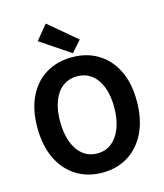

<svg xmlns="http://www.w3.org/2000/svg" viewBox="-143 -1113 1057 1234"><g transform="rotate(-15 385.0 -496.0)"><path d="M385.1 13.8Q287.4 13.8 212.7 -32.8Q138 -79.4 96.1 -166.4Q54.2 -253.3 54.2 -373.6Q54.2 -494 96.1 -579.1Q138 -664.2 212.7 -709Q287.4 -753.8 385.1 -753.8Q483.6 -753.8 557.9 -708.6Q632.2 -663.4 674.1 -578.7Q716 -494 716 -373.6Q716 -253.3 674.1 -166.4Q632.2 -79.4 557.9 -32.8Q483.6 13.8 385.1 13.8ZM385.1 -114Q440.2 -114 480.6 -146Q520.9 -178 543.2 -236.3Q565.4 -294.5 565.4 -373.6Q565.4 -452.6 543.2 -509.5Q520.9 -566.4 480.6 -596.6Q440.2 -626.8 385.1 -626.8Q330.1 -626.8 289.7 -596.6Q249.2 -566.4 227.4 -509.5Q205.5 -452.6 205.5 -373.6Q205.5 -294.5 227.4 -236.3Q249.2 -178 289.7 -146Q330.1 -114 385.1 -114ZM398.9 -777.1 200.4 -910.2 279.3 -1006.3 464.1 -850.7Z"/></g></svg>

Font: Noto Sans TC
Style: Regular
Weight: 100
Designer: Ryoko NISHIZUKA 西塚涼子 (kana, bopomofo & ideographs); Paul D. Hunt (Latin, Greek & Cyrillic); Sandoll Communications 산돌커뮤니
Foundry: Adobe
Version: Version 2.004;hotconv 1.0.118;makeotfexe 2.5.65603